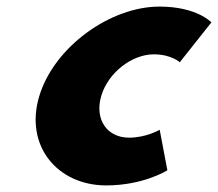

<svg xmlns="http://www.w3.org/2000/svg" viewBox="-20 -548 662 583"><path d="M447 -383C500 -383 525.9 -359 525.9 -359L621.9 -480C621.9 -480 578.2 -528 464.2 -528C315.2 -528 143.9 -406 98.9 -255C54.3 -105 154.5 15 302.5 15C416.5 15 488.2 -31 488.2 -31L464.9 -154C464.9 -154 424.7 -130 371.7 -130C304.7 -130 266.4 -186 287.5 -257C308.4 -327 380 -383 447 -383Z"/></svg>

Font: Hussar
Style: BdOblThree
Weight: 700
Foundry: Cannot Into Space Fonts
Version: Version 2.00